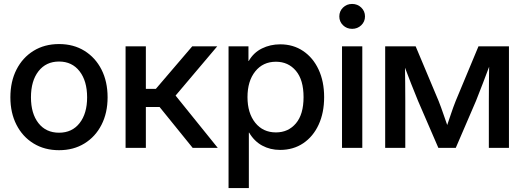

<svg xmlns="http://www.w3.org/2000/svg" viewBox="-20 -751 2663 975"><path d="M279.8 11.7Q206.1 11.7 150.4 -22.5Q94.7 -56.6 63.7 -117.2Q32.7 -177.7 32.7 -256.8Q32.7 -336.9 63.7 -397.7Q94.7 -458.5 150.4 -492.9Q206.1 -527.3 279.8 -527.3Q353.5 -527.3 408.9 -492.9Q464.4 -458.5 495.4 -397.7Q526.4 -336.9 526.4 -256.8Q526.4 -177.7 495.4 -117.2Q464.4 -56.6 408.9 -22.5Q353.5 11.7 279.8 11.7ZM279.8 -77.1Q346.2 -77.1 384.3 -126Q422.4 -174.8 422.4 -256.8Q422.4 -339.8 384 -389.2Q345.7 -438.5 279.8 -438.5Q213.9 -438.5 175.5 -389.4Q137.2 -340.3 137.2 -256.8Q137.2 -174.3 175.3 -125.7Q213.4 -77.1 279.8 -77.1Z M617.7 0V-515.6H720.7V-299.8H771.5L956.1 -515.6H1083L871.6 -265.6L1085.9 0H958.5L790.5 -207.5H720.7V0Z M1140.6 204.1V-515.6H1241.7V-441.4H1243.2Q1267.6 -483.9 1310.1 -504.9Q1352.5 -525.9 1402.8 -525.9Q1469.2 -525.9 1519.5 -491.9Q1569.8 -458 1597.9 -397.7Q1626 -337.4 1626 -257.8Q1626 -178.2 1598.1 -117.9Q1570.3 -57.6 1520 -23.7Q1469.7 10.3 1402.3 10.3Q1352.1 10.3 1311.5 -11.7Q1271 -33.7 1245.1 -77.6H1243.7V204.1ZM1381.3 -78.6Q1443.8 -78.6 1482.7 -124.5Q1521.5 -170.4 1521.5 -257.8Q1521.5 -345.2 1482.7 -391.4Q1443.8 -437.5 1381.3 -437.5Q1315.4 -437.5 1276.1 -388.4Q1236.8 -339.4 1236.8 -257.8Q1236.8 -176.8 1276.1 -127.7Q1315.4 -78.6 1381.3 -78.6Z M1716.8 0V-515.6H1819.8V0ZM1768.1 -604.5Q1740.7 -604.5 1721.9 -622.8Q1703.1 -641.1 1703.1 -667.5Q1703.1 -694.3 1721.9 -712.6Q1740.7 -731 1768.1 -731Q1795.4 -731 1814.5 -712.6Q1833.5 -694.3 1833.5 -667.5Q1833.5 -641.1 1814.5 -622.8Q1795.4 -604.5 1768.1 -604.5Z M1936 0V-515.6H2090.8L2207.5 -237.8Q2220.2 -205.6 2230.5 -175Q2240.7 -144.5 2251 -116.2Q2260.7 -144.5 2271 -175Q2281.2 -205.6 2293.9 -237.8L2409.7 -515.6H2564.5V0H2462.4V-237.8Q2462.4 -292 2462.9 -332.3Q2463.4 -372.6 2463.9 -412.1Q2448.2 -371.1 2432.4 -328.9Q2416.5 -286.6 2397 -238.3L2294.4 0H2206.1L2103 -238.3Q2083.5 -285.2 2067.6 -326.4Q2051.8 -367.7 2036.6 -407.2Q2037.1 -369.1 2037.6 -329.8Q2038.1 -290.5 2038.1 -237.8V0Z"/></svg>

Font: Inter Display Medium
Style: Regular
Weight: 500
Designer: Rasmus Andersson
Foundry: rsms
Version: Version 4.001;git-9221beed3